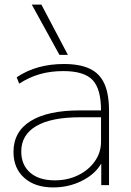

<svg xmlns="http://www.w3.org/2000/svg" viewBox="-20 -810 573 840"><path d="M213 10Q133 10 86 -32Q39 -74 39 -145Q39 -234 114 -280.5Q189 -327 330 -327H422Q422 -421 385 -460Q348 -499 257 -499Q201 -499 154 -485.5Q107 -472 64 -444L53 -472Q98 -502 149.5 -516Q201 -530 259 -530Q330 -530 373.5 -509Q417 -488 437 -443Q457 -398 457 -325V0H423V-93H422Q395 -47 337.5 -18.5Q280 10 213 10ZM220 -21Q276 -21 322 -43.5Q368 -66 395 -104.5Q422 -143 422 -190V-297H332Q204 -297 138.5 -258.5Q73 -220 73 -147Q73 -89 111.5 -55Q150 -21 220 -21ZM240 -570 119 -790H161L277 -570Z"/></svg>

Font: M PLUS 2 Thin ExtraLight
Style: Regular
Weight: 250
Version: Version 1.001